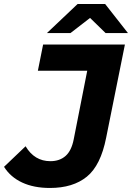

<svg xmlns="http://www.w3.org/2000/svg" viewBox="-69 -921 655 953"><path d="M179 12Q99 12 41 -15Q-17 -42 -49 -93L58 -195Q102 -121 181 -121Q227 -121 256.5 -147Q286 -173 297 -230L364 -570H119L145 -700H551L458 -238Q431 -100 362 -44Q293 12 179 12ZM164 -757 316 -901H453L566 -757H455L378 -832L281 -757Z"/></svg>

Font: Montserrat
Style: Bold Italic
Weight: 700
Italic angle: -11.3°
Designer: Julieta Ulanovsky
Foundry: Julieta Ulanovsky
Version: Version 9.000; ttfautohint (v1.8.4.7-5d5b)